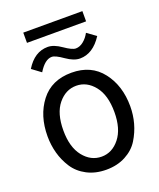

<svg xmlns="http://www.w3.org/2000/svg" viewBox="-158 -952 884 1067"><g transform="rotate(-20 284.0 -419.0)"><path d="M81.1 -652.3Q131.8 -735.4 210 -735.4Q246.1 -735.4 290 -704.6Q334 -673.8 355.5 -673.8Q378.9 -673.8 400.9 -691.4Q422.9 -709 437.5 -736.3L490.2 -698.2Q435.5 -613.3 358.4 -613.3Q322.3 -613.3 277.8 -644.5Q233.4 -675.8 212.9 -675.8Q171.9 -675.8 133.8 -613.3ZM110.4 -795.9V-856.4H460V-795.9ZM133.8 -268.6Q133.8 -169.9 177.7 -114.7Q221.7 -59.6 285.2 -59.6Q347.7 -59.6 391.6 -114.7Q435.5 -169.9 435.5 -268.6Q435.5 -369.1 391.6 -423.8Q347.7 -478.5 285.2 -478.5Q222.7 -478.5 178.2 -424.3Q133.8 -370.1 133.8 -268.6ZM40 -268.6Q40 -390.6 103.5 -473.1Q167 -555.7 285.2 -555.7Q401.4 -555.7 465.3 -473.1Q529.3 -390.6 529.3 -268.6Q529.3 -217.8 516.1 -169.9Q502.9 -122.1 476.1 -78.6Q449.2 -35.2 399.4 -8.8Q349.6 17.6 285.2 17.6Q220.7 17.6 171.4 -8.3Q122.1 -34.2 94.2 -77.1Q66.4 -120.1 53.2 -168.5Q40 -216.8 40 -268.6Z"/></g></svg>

Font: Gothic A1 Medium
Style: Regular
Weight: 500
Designer: HanYang I&C Co.,Ltd.
Foundry: HanYang I&C Co.,Ltd.
Version: Version 2.50